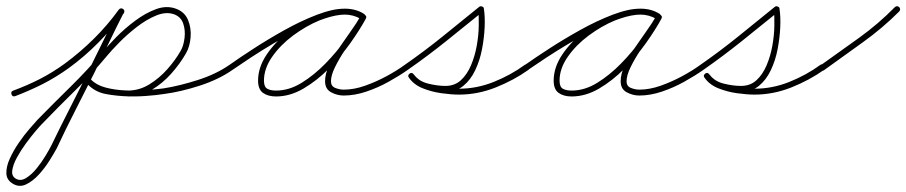

<svg xmlns="http://www.w3.org/2000/svg" viewBox="-30 -294 2922 619"><path d="M19 16Q10 19 7 10Q4 1 13 -2Q59 -19 99 -39.5Q139 -60 179 -89Q229 -126 273 -169.5Q317 -213 353 -263Q353 -263 353 -263Q353 -263 353 -263Q359 -270 367 -265Q374 -259 369 -251Q331 -201 286.5 -156Q242 -111 191 -74Q149 -44 107.5 -23Q66 -2 19 16Q19 16 19 16Q19 16 19 16ZM353 -261Q357 -270 365 -265Q374 -261 369 -253Q345 -206 322 -158Q299 -110 276 -63Q245 -1 213.5 60.5Q182 122 153 184Q145 199 130 223Q115 247 95.5 268.5Q76 290 54 300.5Q32 311 11 298Q-9 286 -9.5 264.5Q-10 243 1.5 217.5Q13 192 30.5 166.5Q48 141 65 121.5Q82 102 91 92Q144 38 198 -15Q252 -68 301 -126Q317 -146 344.5 -174Q372 -202 405.5 -227Q439 -252 473 -264.5Q507 -277 537 -266Q537 -266 537 -266Q537 -266 537 -266Q537 -266 537 -266Q565 -256 576 -230Q587 -204 584.5 -173.5Q582 -143 569 -121Q569 -121 569 -121Q569 -121 569 -121Q569 -121 569 -121Q550 -88 522 -56.5Q494 -25 458.5 -4Q423 17 382 17Q382 17 382 16Q382 16 382 16Q347 16 310.5 9Q274 2 249 -26Q249 -26 249 -26Q249 -26 249 -26Q243 -33 250 -39Q257 -45 263 -38Q285 -14 318.5 -8.5Q352 -3 382 -2Q382 -2 382 -2Q382 -2 382 -2Q419 -2 451.5 -22Q484 -42 510 -71.5Q536 -101 553 -131Q553 -131 553 -131Q553 -131 553 -131Q553 -131 553 -131Q553 -131 553 -131Q562 -147 565 -172Q568 -197 560.5 -218.5Q553 -240 531 -248Q531 -248 531 -248Q531 -248 531 -248Q531 -248 531 -248Q531 -248 531 -248Q505 -257 473.5 -244Q442 -231 411 -207Q380 -183 354.5 -157Q329 -131 315 -114Q266 -55 212 -2Q158 51 105 106Q99 112 84.5 129Q70 146 53.5 168.5Q37 191 24.5 214Q12 237 9.5 255.5Q7 274 21 282Q36 291 54 280Q72 269 88.5 248.5Q105 228 117.5 207Q130 186 135 176Q165 114 196.5 52.5Q228 -9 258 -71Q282 -119 305 -166.5Q328 -214 353 -261Q353 -261 353 -261Q353 -261 353 -261ZM250 -39Q257 -45 263 -38Q280 -20 309.5 -12Q339 -4 374 -2.5Q409 -1 441.5 -3.5Q474 -6 497 -9Q497 -9 497 -9Q497 -9 497 -9Q548 -17 607.5 -36Q667 -55 710 -85Q710 -85 710 -85Q710 -85 710 -85Q717 -90 723 -82Q728 -75 720 -69Q676 -38 614.5 -18Q553 2 499 9Q499 9 499 9Q499 9 499 9Q474 13 439 15.5Q404 18 367.5 16Q331 14 299.5 4.5Q268 -5 249 -26Q243 -33 250 -39Z M707 -72Q702 -79 710 -85Q741 -107 788 -137.5Q835 -168 888 -197.5Q941 -227 992 -246.5Q1043 -266 1083 -266Q1099 -266 1114.5 -262Q1130 -258 1144 -249Q1151 -243 1146 -236Q1141 -228 1133 -233Q1109 -247 1081 -247Q1045 -247 1000.5 -228.5Q956 -210 915 -179.5Q874 -149 847.5 -111Q821 -73 821 -34Q821 -14 831.5 -8Q842 -2 860 -2Q902 -2 942.5 -27Q983 -52 1020 -90Q1057 -128 1086 -169Q1115 -210 1133 -243Q1137 -251 1146 -246Q1154 -242 1149 -233Q1139 -214 1120 -187.5Q1101 -161 1082 -132.5Q1063 -104 1050 -77.5Q1037 -51 1037 -32Q1037 -16 1051 -10.5Q1065 -5 1078 -5Q1111 -5 1146.5 -17.5Q1182 -30 1215.5 -48Q1249 -66 1275 -85Q1275 -85 1275 -85Q1275 -85 1275 -85Q1282 -90 1288 -82Q1293 -75 1285 -69Q1258 -50 1223 -30.5Q1188 -11 1150.5 1.5Q1113 14 1078 14Q1057 14 1037.5 3.5Q1018 -7 1018 -32Q1018 -56 1031 -83.5Q1044 -111 1063 -139Q1082 -167 1101 -193.5Q1120 -220 1133 -243Q1137 -251 1146 -246Q1154 -242 1149 -233Q1130 -198 1099.5 -155Q1069 -112 1030.5 -73Q992 -34 948.5 -8.5Q905 17 860 17Q834 17 818 5.5Q802 -6 802 -34Q802 -77 830 -118.5Q858 -160 901.5 -193Q945 -226 993 -246Q1041 -266 1081 -266Q1115 -266 1143 -249Q1151 -245 1145 -236Q1140 -228 1132 -233Q1122 -241 1109 -244Q1096 -247 1083 -247Q1054 -247 1016 -234Q978 -221 936 -200Q894 -179 853.5 -155Q813 -131 778 -108Q743 -85 720 -69Q713 -64 707 -72Z M1272 -72Q1267 -79 1275 -85Q1337 -128 1396.5 -176Q1456 -224 1515 -272Q1519 -275 1524 -273Q1530 -271 1530 -266Q1534 -241 1532.5 -206.5Q1531 -172 1524 -135.5Q1517 -99 1502 -67.5Q1487 -36 1463.5 -17Q1440 2 1406 2Q1375 2 1341 -7.5Q1307 -17 1288 -44Q1283 -51 1291 -57Q1298 -62 1304 -54Q1318 -35 1344 -25Q1370 -15 1399.5 -11.5Q1429 -8 1450 -8Q1507 -8 1562 -30Q1617 -52 1662 -85Q1670 -90 1676 -83Q1681 -75 1674 -69Q1626 -35 1568 -12Q1510 11 1450 11Q1425 11 1393 6.5Q1361 2 1332.5 -9.5Q1304 -21 1288 -44Q1283 -51 1291 -57Q1298 -62 1304 -54Q1320 -32 1350 -24.5Q1380 -17 1406 -17Q1436 -17 1456 -35.5Q1476 -54 1488.5 -83.5Q1501 -113 1507 -146.5Q1513 -180 1513.5 -211Q1514 -242 1512 -263Q1511 -268 1521 -264Q1531 -260 1527 -257Q1468 -209 1408 -161Q1348 -113 1285 -69Q1278 -64 1272 -72Z M1660 -72Q1655 -79 1663 -85Q1694 -107 1741 -137.5Q1788 -168 1841 -197.5Q1894 -227 1945 -246.5Q1996 -266 2036 -266Q2052 -266 2067.5 -262Q2083 -258 2097 -249Q2104 -243 2099 -236Q2094 -228 2086 -233Q2062 -247 2034 -247Q1998 -247 1953.5 -228.5Q1909 -210 1868 -179.5Q1827 -149 1800.5 -111Q1774 -73 1774 -34Q1774 -14 1784.5 -8Q1795 -2 1813 -2Q1855 -2 1895.5 -27Q1936 -52 1973 -90Q2010 -128 2039 -169Q2068 -210 2086 -243Q2090 -251 2099 -246Q2107 -242 2102 -233Q2092 -214 2073 -187.5Q2054 -161 2035 -132.5Q2016 -104 2003 -77.5Q1990 -51 1990 -32Q1990 -16 2004 -10.5Q2018 -5 2031 -5Q2064 -5 2099.5 -17.5Q2135 -30 2168.5 -48Q2202 -66 2228 -85Q2228 -85 2228 -85Q2228 -85 2228 -85Q2235 -90 2241 -82Q2246 -75 2238 -69Q2211 -50 2176 -30.5Q2141 -11 2103.5 1.5Q2066 14 2031 14Q2010 14 1990.5 3.5Q1971 -7 1971 -32Q1971 -56 1984 -83.5Q1997 -111 2016 -139Q2035 -167 2054 -193.5Q2073 -220 2086 -243Q2090 -251 2099 -246Q2107 -242 2102 -233Q2083 -198 2052.5 -155Q2022 -112 1983.5 -73Q1945 -34 1901.5 -8.5Q1858 17 1813 17Q1787 17 1771 5.5Q1755 -6 1755 -34Q1755 -77 1783 -118.5Q1811 -160 1854.5 -193Q1898 -226 1946 -246Q1994 -266 2034 -266Q2068 -266 2096 -249Q2104 -245 2098 -236Q2093 -228 2085 -233Q2075 -241 2062 -244Q2049 -247 2036 -247Q2007 -247 1969 -234Q1931 -221 1889 -200Q1847 -179 1806.5 -155Q1766 -131 1731 -108Q1696 -85 1673 -69Q1666 -64 1660 -72Z M2225 -72Q2220 -79 2228 -85Q2290 -128 2349.5 -176Q2409 -224 2468 -272Q2472 -275 2477 -273Q2483 -271 2483 -266Q2487 -241 2485.5 -206.5Q2484 -172 2477 -135.5Q2470 -99 2455 -67.5Q2440 -36 2416.5 -17Q2393 2 2359 2Q2328 2 2294 -7.5Q2260 -17 2241 -44Q2236 -51 2244 -57Q2251 -62 2257 -54Q2271 -35 2297 -25Q2323 -15 2352.5 -11.5Q2382 -8 2403 -8Q2460 -8 2515 -30Q2570 -52 2615 -85Q2623 -90 2629 -83Q2634 -75 2627 -69Q2579 -35 2521 -12Q2463 11 2403 11Q2378 11 2346 6.5Q2314 2 2285.5 -9.5Q2257 -21 2241 -44Q2236 -51 2244 -57Q2251 -62 2257 -54Q2273 -32 2303 -24.5Q2333 -17 2359 -17Q2389 -17 2409 -35.5Q2429 -54 2441.5 -83.5Q2454 -113 2460 -146.5Q2466 -180 2466.5 -211Q2467 -242 2465 -263Q2464 -268 2474 -264Q2484 -260 2480 -257Q2421 -209 2361 -161Q2301 -113 2238 -69Q2231 -64 2225 -72Z M2613 -70Q2608 -78 2615 -83Q2677 -127 2739.5 -172Q2802 -217 2855 -271Q2855 -271 2855 -271Q2855 -271 2855 -271Q2862 -277 2869 -271Q2875 -264 2869 -257Q2815 -203 2751.5 -157.5Q2688 -112 2627 -68Q2619 -62 2613 -70Z"/></svg>

Font: FRB American Cursive Guidelines Arrows Extralight
Style: Italic
Weight: 200
Italic angle: -25°
Version: Version 2.0;Modular Font Editor K font №1